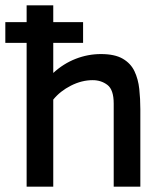

<svg xmlns="http://www.w3.org/2000/svg" viewBox="-36 -701 607 721"><path d="M64 0V-540H-16V-618H64V-681H164V-618H276V-540H164V-427Q202 -462 248 -480Q294 -498 343 -498Q395 -498 425 -480.5Q455 -463 469 -433.5Q483 -404 487 -367Q491 -330 491 -291V0H391V-312Q391 -364 367.5 -382Q344 -400 312 -400Q271 -400 230.5 -379.5Q190 -359 164 -327V0Z"/></svg>

Font: Gabarito
Style: Regular
Weight: 400
Designer: Leandro Assis / Alvaro Franca / Felipe Casaprima
Foundry: Naipe Foundry
Version: Version 1.000